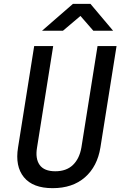

<svg xmlns="http://www.w3.org/2000/svg" viewBox="-20 -970 640 1000"><path d="M254 10Q151 10 104.5 -47Q58 -104 74 -202L158 -730H257L173 -202Q163 -144 186.5 -111Q210 -78 268 -78Q326 -78 360 -111Q394 -144 404 -202L488 -730H587L503 -202Q487 -103 422.5 -46.5Q358 10 254 10ZM199 -810 360 -950H451L569 -810H466L399 -887L308 -810Z"/></svg>

Font: JetBrains Mono NL Medium
Style: Italic
Weight: 500
Italic angle: -9°
Monospace: yes
Designer: Philipp Nurullin, Konstantin Bulenkov
Foundry: JetBrains
Version: Version 2.305; ttfautohint (v1.8.4.7-5d5b)